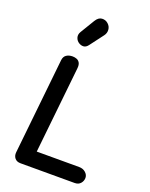

<svg xmlns="http://www.w3.org/2000/svg" viewBox="-239 -1510 1275 1630"><g transform="rotate(20 398.0 -695.0)"><path d="M158.5 0Q123.5 0 106 -21.8Q88.5 -43.5 92 -75.5L183 -940.5Q186.5 -973.5 209 -988.8Q231.5 -1004 265 -1004Q284.5 -1004 302.2 -997Q320 -990 330 -972.2Q340 -954.5 336.5 -922L254 -140.5H637Q672 -140.5 695.5 -119.8Q719 -99 719 -71.5Q719 -43.5 700.2 -21.8Q681.5 0 647.5 0ZM279 -1127Q256 -1141 247.8 -1167.2Q239.5 -1193.5 256 -1221L333 -1348.5Q357 -1388.5 389.8 -1390.2Q422.5 -1392 445.5 -1370.5Q469 -1349.5 471.2 -1319.5Q473.5 -1289.5 455 -1265L362.5 -1142.5Q344 -1118 322.2 -1116Q300.5 -1114 279 -1127Z"/></g></svg>

Font: Edu NSW ACT Cursive
Style: Regular
Weight: 400
Designer: Tina and Corey Anderson, Eben Sorkin, Mirko Velimirovic
Foundry: Sorkin Type Co.
Version: Version 2.000